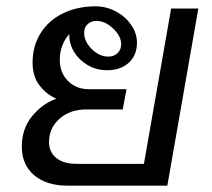

<svg xmlns="http://www.w3.org/2000/svg" viewBox="-20 -587 671 607"><path d="M607 -560 509 0H194Q127 0 88 -33Q49 -66 49 -124Q49 -179 80.5 -218.5Q112 -258 158 -275Q126 -289 104.5 -317.5Q83 -346 83 -389Q83 -441 108 -481.5Q133 -522 178.5 -544.5Q224 -567 282 -567Q316 -567 346 -551Q376 -535 394.5 -508.5Q413 -482 413 -452Q413 -412 387 -388.5Q361 -365 319 -365Q285 -365 257.5 -381Q230 -397 214.5 -422.5Q199 -448 199 -476V-479Q185 -464 177 -443Q169 -422 169 -398Q169 -357 195 -331Q221 -305 261 -305H380L368 -241H253Q201 -241 168 -211.5Q135 -182 135 -138Q135 -106 158 -87.5Q181 -69 222 -69H435L521 -560ZM246 -483Q246 -456 270 -432Q294 -408 323 -408Q340 -408 351.5 -419Q363 -430 363 -447Q363 -473 337.5 -497Q312 -521 285 -521Q269 -521 257.5 -511Q246 -501 246 -483Z"/></svg>

Font: KoHo Medium
Style: Italic
Weight: 500
Italic angle: -10°
Designer: Cadson Demak & Katatrad Team
Foundry: Cadson Demak Co.,Ltd.
Version: Version 1.000